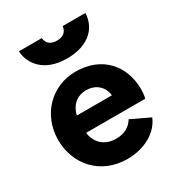

<svg xmlns="http://www.w3.org/2000/svg" viewBox="-193 -940 997 1076"><g transform="rotate(-30 305.5 -401.5)"><path d="M306 -645C455 -645 519 -729 521 -815H374C371 -780 347 -760 306 -760C266 -760 242 -780 239 -815H91C95 -734 157 -645 306 -645ZM318 12C429 12 521 -41 553 -121L433 -178C412 -141 373 -118 320 -118C261 -118 219 -145 199 -192C194 -204 190 -217 189 -231H571C576 -246 578 -268 578 -289C578 -440 480 -558 308 -558C153 -558 33 -437 33 -274C33 -116 144 12 318 12ZM193 -341C194 -349 196 -356 199 -363C218 -412 256 -438 308 -438C361 -438 399 -410 414 -366C417 -358 418 -350 419 -341Z"/></g></svg>

Font: Plus Jakarta Sans ExtraBold
Style: Regular
Weight: 800
Designer: Gumpita Rahayu
Foundry: Tokotype
Version: Version 2.071;gftools[0.9.30]